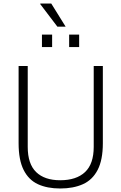

<svg xmlns="http://www.w3.org/2000/svg" viewBox="-20 -1062 691 1094"><path d="M323 12Q249 12 196 -12.5Q143 -37 114.5 -94Q86 -151 86 -246V-686H138V-225Q138 -128 186 -81.5Q234 -35 323 -35Q415 -35 464.5 -81.5Q514 -128 514 -225V-686H566V-246Q566 -151 536.5 -94Q507 -37 452.5 -12.5Q398 12 323 12ZM219 -794V-865H277V-794ZM374 -794V-865H431V-794ZM354 -910H307L209 -1039L210 -1042H272Z"/></svg>

Font: Archivo SemiCondensed Thin
Style: Regular
Weight: 250
Width: 4
Designer: Hector Gatti
Foundry: Omnibus-Type
Version: Version 2.001